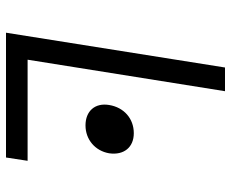

<svg xmlns="http://www.w3.org/2000/svg" viewBox="-85 -685 770 640"><g transform="rotate(90 300.0 -365.0)"><path d="M89 0H505L516 -72H179L284 -730H205ZM398 -265C445 -265 483 -297 491 -344C498 -393 471 -426 424 -426C375 -426 338 -393 330 -344C322 -297 350 -265 398 -265Z"/></g></svg>

Font: JetBrains Mono Light
Style: Italic
Weight: 336
Italic angle: -9°
Monospace: yes
Designer: Philipp Nurullin, Konstantin Bulenkov
Foundry: JetBrains
Version: Version 2.305